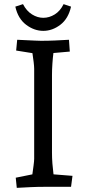

<svg xmlns="http://www.w3.org/2000/svg" viewBox="-20 -902 425 927"><path d="M61 5 56 -44 170 -67 131 -28Q133 -37 136 -58.5Q139 -80 142 -102.5Q145 -125 145 -135V-570Q145 -581 142.5 -602.5Q140 -624 136.5 -646Q133 -668 131 -678L170 -640L58 -658L63 -710Q82 -709 105 -708Q128 -707 148.5 -706Q169 -705 178 -705Q212 -705 245.5 -706.5Q279 -708 313 -710L317 -653L204 -643L242 -678Q241 -670 238 -647Q235 -624 233 -595Q231 -566 231 -540V-165Q231 -139 233 -112.5Q235 -86 238 -63.5Q241 -41 243 -28L204 -63L330 -53L323 0H195Q162 0 128.5 1.5Q95 3 61 5ZM54 -870 91 -882Q108 -849 134.5 -832.5Q161 -816 189 -816Q218 -816 244.5 -832.5Q271 -849 287 -882L323 -870Q310 -812 271.5 -782.5Q233 -753 189 -753Q145 -753 106 -782.5Q67 -812 54 -870Z"/></svg>

Font: Andada Pro
Style: Regular
Weight: 400
Designer: Carolina Giovagnoli
Foundry: Huerta Tipografica
Version: Version 3.003